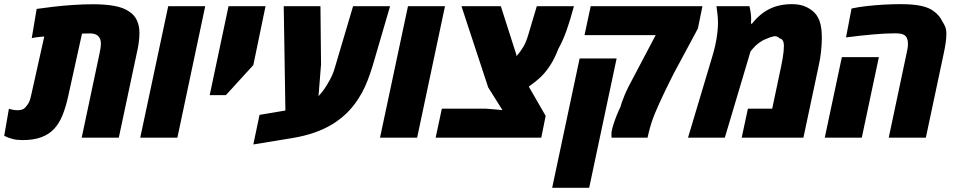

<svg xmlns="http://www.w3.org/2000/svg" viewBox="-50 -661 4582 922"><path d="M57.6 11.7Q31.7 11.7 11.2 6.6Q-9.3 1.5 -29.8 -8.8L-7.3 -138.2Q15.6 -131.8 34.2 -131.8Q53.2 -131.8 63.2 -138.2Q73.2 -144.5 83 -159.7Q88.4 -167 92.3 -177Q96.2 -187 100.1 -205.6L162.6 -485.8Q147.9 -484.4 132.8 -482.9Q117.7 -481.4 102.5 -478L126 -618.2Q162.6 -623.5 207 -628.7Q251.5 -633.8 300.5 -637.2Q349.6 -640.6 399.9 -640.6Q453.1 -640.6 497.8 -632.8Q542.5 -625 570.3 -605.5Q595.7 -589.4 607.7 -562.7Q619.6 -536.1 619.6 -503.4Q619.6 -481.4 616.2 -455.8Q612.8 -430.2 606 -401.9L520.5 0H342.3L428.2 -405.3Q434.6 -434.1 434.6 -450.7Q434.6 -463.4 431.2 -472.7Q427.7 -481.9 420.9 -488.3Q417 -492.2 411.1 -494.9Q405.3 -497.6 398.4 -499Q391.6 -500.5 383.3 -500.5Q376 -500.5 363.8 -500.2Q351.6 -500 343.8 -499.5L277.3 -198.2Q266.1 -147 250.2 -107.7Q234.4 -68.4 209.7 -42Q185.1 -15.6 148.2 -2Q111.3 11.7 57.6 11.7Z M623.5 0 757.8 -631.3H935.5L801.8 0Z M957 -204.1 1047.4 -631.3H1225.1L1166.5 -348.6L1034.7 -204.1Z M1166.5 32.7 1196.3 -109.4 1303.2 -127.4Q1324.7 -130.9 1345.2 -134.5Q1365.7 -138.2 1390.1 -141.6L1321.8 -49.3L1312.5 -631.3H1488.8L1491.7 -352.1L1479.5 -199.2Q1492.7 -213.4 1504.9 -230.2Q1517.1 -247.1 1527.8 -266.6Q1537.1 -282.2 1544.7 -299.1Q1552.2 -315.9 1557.1 -333L1645.5 -631.3H1823.2L1739.7 -345.7Q1734.9 -330.1 1725.6 -302.7Q1716.3 -275.4 1702.4 -244.4Q1688.5 -213.4 1669.9 -185.5Q1623 -111.8 1546.4 -64.7Q1469.7 -17.6 1356.9 1.5Z M1774.9 0 1909.2 -631.3H2086.9L1953.1 0Z M2042 0 2071.8 -139.2H2282.7Q2302.7 -137.7 2322.8 -136Q2342.8 -134.3 2362.8 -132.3L2294.4 -241.2L2166 -631.3H2355L2428.7 -400.9Q2429.2 -399.4 2429.7 -396.5Q2430.2 -393.6 2430.7 -391.6Q2447.8 -411.1 2462.2 -434.6Q2476.6 -458 2487.3 -495.6L2527.8 -631.3H2706.1Q2687.5 -562 2670.2 -513.4Q2652.8 -464.8 2630.9 -425.8Q2613.8 -380.9 2593 -348.6Q2572.3 -316.4 2549.8 -294.4Q2536.1 -281.2 2521 -269Q2505.9 -256.8 2489.3 -245.1L2570.3 -104.5L2549.3 0Z M2886.7 0Q2886.7 -4.9 2886.2 -12Q2885.7 -19 2886.7 -28.3Q2889.2 -42 2895.5 -62.5Q2901.9 -83 2910.9 -105.7Q2919.9 -128.4 2929.7 -148.4Q2932.1 -157.7 2936.5 -170.7Q2940.9 -183.6 2948.5 -201.9Q2956.1 -220.2 2968.3 -245.1L3098.6 -492.2H2756.8L2786.6 -631.3H3323.2L3301.3 -523.9L3184.6 -306.6Q3177.7 -292.5 3171.1 -279.5Q3164.6 -266.6 3158 -253.2Q3151.4 -239.7 3144.5 -225.6Q3137.7 -211.4 3130.1 -195.1Q3122.6 -178.7 3113.8 -159.7Q3103 -136.2 3094.5 -115.2Q3085.9 -94.2 3078.6 -72Q3071.3 -49.8 3064.5 -21.5L3059.6 0ZM2601.6 240.7 2733.4 -380.4H2911.1L2779.3 240.7Z M3253.9 0 3370.6 -390.1Q3378.4 -415.5 3384.8 -444.1Q3391.1 -472.7 3394.5 -500.7Q3397.9 -528.8 3397.9 -551.3Q3397.9 -561.5 3397.2 -571.5Q3396.5 -581.5 3395 -595.7Q3393.6 -609.9 3390.6 -631.3H3548.8Q3552.7 -616.2 3554.9 -600.1Q3557.1 -584 3557.1 -568.8Q3557.1 -563 3556.6 -557.9Q3556.2 -552.7 3555.7 -547.4H3561Q3598.6 -594.7 3645 -617.9Q3691.4 -641.1 3753.4 -641.1Q3794.9 -641.1 3824.5 -626.2Q3854 -611.3 3870.1 -589.8Q3879.4 -576.7 3885.3 -560.8Q3891.1 -544.9 3893.8 -524.9Q3896.5 -504.9 3896.5 -479.5Q3896.5 -448.7 3892.8 -414.1Q3889.2 -379.4 3880.9 -342.8L3808.1 0H3511.7L3541.5 -139.2H3658.2L3702.6 -349.6Q3706.1 -366.7 3708.7 -382.8Q3711.4 -398.9 3712.9 -413.6Q3714.4 -428.2 3714.4 -440.9Q3714.4 -450.2 3712.4 -457.8Q3710.4 -465.3 3706.3 -470.2Q3702.1 -475.1 3694.8 -476.1Q3681.2 -490.2 3664.1 -486.3Q3647 -482.4 3627.9 -473.6Q3610.8 -467.3 3593.5 -454.3Q3576.2 -441.4 3565.4 -427.7L3554.2 -414.6L3430.7 0Z M4217.8 0 4303.7 -405.8Q4306.6 -418.5 4308.3 -429.4Q4310.1 -440.4 4310.1 -450.7Q4310.1 -465.8 4305.7 -476.6Q4301.3 -487.3 4292.5 -492.7Q4286.1 -497.1 4274.9 -499Q4263.7 -501 4248 -501Q4202.6 -501 4144 -495.8Q4085.4 -490.7 4012.7 -481.4L4039.1 -620.1Q4072.3 -627.4 4111.8 -631.8Q4151.4 -636.2 4193.1 -638.7Q4234.9 -641.1 4273.4 -641.1Q4335.4 -641.1 4373 -632.8Q4410.6 -624.5 4431.6 -608.9Q4447.8 -597.7 4458.7 -584.2Q4469.7 -570.8 4476.1 -556.6Q4483.4 -545.9 4489 -532.5Q4494.6 -519 4494.6 -498.5Q4494.6 -479.5 4491 -454.1Q4487.3 -428.7 4480.5 -397.9L4396 0ZM3910.6 0 3992.7 -386.7H4170.4L4088.4 0Z"/></svg>

Font: Open Sans SemiCondensed ExtraBold
Style: Italic
Weight: 800
Width: 4
Italic angle: -12°
Designer: Monotype Design Team
Foundry: Monotype Imaging Inc.
Version: Version 3.003